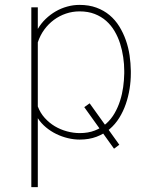

<svg xmlns="http://www.w3.org/2000/svg" viewBox="-20 -558 640 781"><path d="M465.3 30.8 443.8 46.9 322.8 -122.1 344.7 -137.7ZM512.2 -259.3Q512.2 -228.5 507.1 -196.5Q502 -164.6 491.7 -134.8Q481.4 -105 465.1 -78.6Q448.7 -52.2 425.8 -32.7Q402.8 -13.2 372.6 -1.7Q342.3 9.8 304.2 9.8Q280.3 9.8 255.9 3.9Q231.4 -2 209 -12.9Q186.5 -23.9 167 -40Q147.5 -56.2 133.8 -77.1V203.1H107.4V-528.3H133.8V-440.4Q147 -462.9 165.8 -481Q184.6 -499 206.5 -511.7Q228.5 -524.4 253.2 -531.2Q277.8 -538.1 303.2 -538.1Q341.8 -538.1 372.3 -526.9Q402.8 -515.6 425.8 -496.3Q448.7 -477.1 465.1 -450.7Q481.4 -424.3 491.9 -394.5Q502.4 -364.7 507.1 -332.8Q511.7 -300.8 512.2 -269.5ZM485.4 -269.5Q485.4 -296.9 481.2 -325.4Q477.1 -354 468.5 -380.9Q460 -407.7 446 -431.4Q432.1 -455.1 412.1 -472.9Q392.1 -490.7 365.2 -501.2Q338.4 -511.7 303.7 -511.7Q274.9 -511.7 248.3 -502.7Q221.7 -493.7 199.2 -477.1Q176.8 -460.4 159.9 -437.3Q143.1 -414.1 133.8 -385.7V-125Q143.6 -98.6 161.9 -78.4Q180.2 -58.1 203.1 -44.4Q226.1 -30.8 252.4 -23.7Q278.8 -16.6 304.7 -16.6Q338.9 -16.6 365.7 -27.1Q392.6 -37.6 412.6 -55.7Q432.6 -73.7 446.3 -97.7Q460 -121.6 468.5 -148.4Q477.1 -175.3 481 -203.6Q484.9 -231.9 485.4 -259.3Z"/></svg>

Font: Roboto Mono Thin
Style: Regular
Weight: 250
Designer: Google
Version: Version 2.000985; 2015; ttfautohint (v1.3)